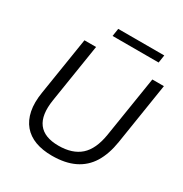

<svg xmlns="http://www.w3.org/2000/svg" viewBox="-198 -1020 1124 1179"><g transform="rotate(30 364.0 -430.0)"><path d="M335.6 8.9Q268.7 8.9 217.6 -10Q166.5 -29 133.9 -67.4Q101.3 -105.9 89.7 -163.3Q78 -220.6 90.5 -296.9L155.1 -705H237.5L171.9 -289.5Q154.2 -177.1 196.6 -120.8Q239 -64.5 339.9 -64.5Q438.3 -64.5 494.3 -114.1Q550.3 -163.8 568 -273.3L636.5 -705H718.4L649.9 -269.5Q635.4 -177.6 597.2 -115.7Q559 -53.9 494.1 -22.5Q429.3 8.9 335.6 8.9ZM291.4 -814.5 299.7 -869.4H626.2L617.8 -814.5Z"/></g></svg>

Font: Nunito Sans 12pt ExtraLight
Style: Italic
Weight: 200
Italic angle: -9°
Designer: Vernon Adams
Foundry: Vernon Adams
Version: Version 3.101;gftools[0.9.27]